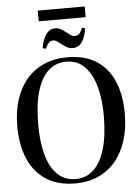

<svg xmlns="http://www.w3.org/2000/svg" viewBox="-67 -1098 832 1160"><g transform="rotate(-5 349.5 -518.0)"><path d="M343 11.5Q235 11.5 163.8 -36Q92.5 -83.5 57.5 -167.5Q22.5 -251.5 22.5 -361Q22.5 -452.5 46 -524.8Q69.5 -597 113.5 -647.8Q157.5 -698.5 219.8 -725.2Q282 -752 359 -752Q466 -752 536.5 -706.2Q607 -660.5 641.8 -577.5Q676.5 -494.5 676.5 -383.5Q676.5 -292.5 653.2 -219.5Q630 -146.5 586.2 -94.8Q542.5 -43 481 -15.8Q419.5 11.5 343 11.5ZM348 -14.5Q410 -14.5 455 -55.8Q500 -97 524.5 -179Q549 -261 549 -383.5Q549 -483.5 527 -561Q505 -638.5 461 -682.2Q417 -726 350.5 -726Q288.5 -726 243.5 -686Q198.5 -646 174 -565Q149.5 -484 149.5 -361Q149.5 -254.5 171.5 -176.5Q193.5 -98.5 237.5 -56.5Q281.5 -14.5 348 -14.5ZM397 -804.5Q378.5 -804.5 363.2 -813Q348 -821.5 334.5 -832.5Q321 -843.5 308.5 -852Q296 -860.5 283.5 -860.5Q267 -860.5 256.2 -848.8Q245.5 -837 235.5 -814.5L216.5 -820Q225 -870.5 246 -901.5Q267 -932.5 302 -932.5Q321 -932.5 336.2 -924Q351.5 -915.5 364.8 -904.5Q378 -893.5 390.5 -885Q403 -876.5 416 -876.5Q432.5 -876.5 443.2 -885.8Q454 -895 463.5 -922.5L482.5 -917Q474.5 -862 453.5 -833.2Q432.5 -804.5 397 -804.5ZM491.5 -1048.5V-983.5H207V-1048.5Z"/></g></svg>

Font: Merriweather 144pt Medium
Style: Regular
Weight: 500
Version: Version 2.100